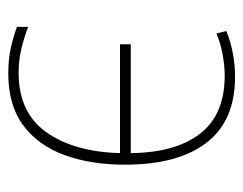

<svg xmlns="http://www.w3.org/2000/svg" viewBox="-82 -496 588 464"><g transform="rotate(90 212.0 -264.0)"><path d="M157 10Q122 10 94 3.5Q66 -3 45 -11V-38Q71 -28 98.5 -21.5Q126 -15 156 -15Q252 -15 299.5 -82Q347 -149 350 -260H87V-286H350Q349 -394 303 -453.5Q257 -513 163 -513Q139 -513 111.5 -508Q84 -503 61 -493L55 -517Q79 -527 107.5 -532.5Q136 -538 166 -538Q272 -538 325 -469Q378 -400 378 -272Q378 -190 355 -126.5Q332 -63 283.5 -26.5Q235 10 157 10Z"/></g></svg>

Font: Noto Sans SemiCondensed Thin
Style: Regular
Weight: 100
Width: 4
Designer: Monotype Design Team
Foundry: Monotype Imaging Inc.
Version: Version 2.013; ttfautohint (v1.8.4.7-5d5b)